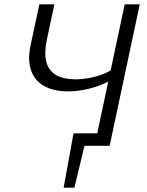

<svg xmlns="http://www.w3.org/2000/svg" viewBox="-20 -678 684 893"><path d="M276 195 322 -58H387L326 195ZM338 0 322 -58H444L433 0ZM420 0 560 -658H630L490 0ZM298 -253Q229 -253 185 -278Q141 -303 124.5 -350.5Q108 -398 122 -466L163 -658H233L197 -489Q185 -429 196 -388.5Q207 -348 241.5 -328.5Q276 -309 332 -309Q361 -309 394 -315Q427 -321 457 -332.5Q487 -344 505 -358L531 -330Q502 -306 462 -288.5Q422 -271 379 -262Q336 -253 298 -253Z"/></svg>

Font: Ysabeau Office
Style: Italic
Weight: 400
Italic angle: -12°
Designer: Christian Thalmann (Catharsis Fonts)
Version: Version 2.001;gftools[0.9.30]; featfreeze: tnum,lnum,ss02